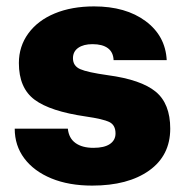

<svg xmlns="http://www.w3.org/2000/svg" viewBox="-20 -570 580 600"><path d="M26 -168H192Q195 -138 216 -123Q237 -108 272 -108Q306 -108 323.5 -120Q341 -132 341 -153Q341 -179 322 -188.5Q303 -198 248 -206Q137 -222 88 -258.5Q39 -295 39 -373Q39 -425 68.5 -465.5Q98 -506 151 -528Q204 -550 274 -550Q373 -550 435 -504Q497 -458 501 -382H335Q334 -407 317 -419.5Q300 -432 269 -432Q241 -432 224.5 -420.5Q208 -409 208 -388Q208 -364 230.5 -354Q253 -344 317 -335Q421 -321 466.5 -283.5Q512 -246 512 -168Q512 -84 446 -37Q380 10 268 10Q195 10 140.5 -12.5Q86 -35 56 -75Q26 -115 26 -168Z"/></svg>

Font: Mona Sans ExtraBold
Style: Regular
Weight: 800
Designer: Deni Anggara
Foundry: GitHub
Version: Version 2.000